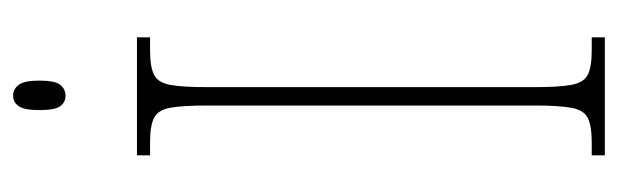

<svg xmlns="http://www.w3.org/2000/svg" viewBox="-345 -598 943 293"><g transform="rotate(-90 126.5 -451.5)"><path d="M36 0V-20H56Q81 -20 93 -26Q105 -32 108.5 -51Q112 -70 112 -108V-606Q112 -645 108.5 -663.5Q105 -682 93 -688Q81 -694 56 -694H36V-714H216V-694H196Q171 -694 159 -688Q147 -682 143.5 -663.5Q140 -645 140 -606V-108Q140 -70 143.5 -51Q147 -32 159 -26Q171 -20 196 -20H216V0ZM127 -823Q117 -823 111 -831Q105 -839 105 -863Q105 -886 111 -894.5Q117 -903 127 -903Q137 -903 143.5 -894.5Q150 -886 150 -863Q150 -839 143.5 -831Q137 -823 127 -823Z"/></g></svg>

Font: Noto Serif Myanmar ExtraCondensed Thin
Style: Regular
Weight: 100
Width: 2
Designer: Ben Mitchell and the Monotype Design Team
Foundry: Monotype Imaging Inc.
Version: Version 2.106; ttfautohint (v1.8.4.7-5d5b)